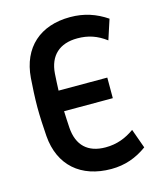

<svg xmlns="http://www.w3.org/2000/svg" viewBox="-109 -791 738 883"><g transform="rotate(-15 259.5 -350.0)"><path d="M312 12C377 12 432 -8 483 -45L450 -137C409 -108 366 -91 312 -91C228 -91 180 -136 174 -221C172 -251 171 -276 170 -301H402V-399H170C171 -424 172 -449 174 -479C180 -563 230 -609 315 -609C367 -609 408 -595 451 -563L482 -658C430 -693 375 -712 308 -712C166 -712 73 -631 62 -488C59 -448 56 -393 56 -350C56 -307 59 -252 62 -212C73 -69 168 12 312 12Z"/></g></svg>

Font: Finlandica Medium
Style: Regular
Weight: 500
Designer: Niklas Ekholm, Juho Hiilivirta, Jaakko Suomalainen
Foundry: Helsinki Type Studio
Version: Version 2.000;Glyphs 3.2 (3202)